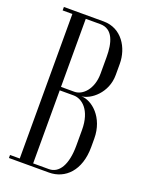

<svg xmlns="http://www.w3.org/2000/svg" viewBox="-134 -767 640 835"><g transform="rotate(20 186.0 -349.5)"><path d="M14 0H199C274 0 334 -58 334 -167V-206C334 -304 267 -360 218 -360C261 -363 327 -415 327 -498V-550C327 -623 282 -699 198 -699H14V-683H59V-14H14ZM121 -368V-683H188C248 -683 263 -622 263 -558V-481C263 -409 221 -368 183 -368ZM271 -151C271 -62 241 -14 194 -14H121V-352H185C224 -352 271 -316 271 -223Z"/></g></svg>

Font: Emberly
Style: Regular
Weight: 400
Designer: Rajesh Rajput
Foundry: Rajesh Rajput
Version: Version 1.000